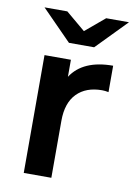

<svg xmlns="http://www.w3.org/2000/svg" viewBox="-80 -736 552 788"><g transform="rotate(10 196.5 -342.0)"><path d="M360 -497V-387Q345 -390 333 -390Q266 -390 228 -351Q190 -312 190 -238V0H75V-491H185V-420Q235 -497 360 -497ZM393 -684 270 -558H165L41 -684H136L217 -616L298 -684Z"/></g></svg>

Font: Montserrat Ace
Style: Bold
Weight: 600
Designer: Julieta Ulanovsky
Foundry: Julieta Ulanovsky
Version: Version 1